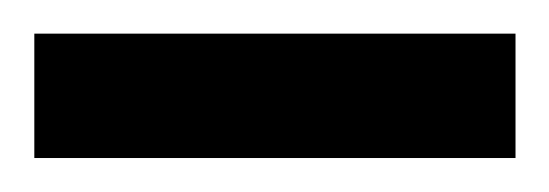

<svg xmlns="http://www.w3.org/2000/svg" viewBox="-30 -93 323 113"><path d="M-9.8 0V-73.2H273.4V0Z"/></svg>

Font: Vazir Light WOL-UI
Style: Light-WOL-UI
Weight: 300
Designer: Saber Rastikerdar
Foundry: Saber Rastikerdar
Version: Version 30.1.0